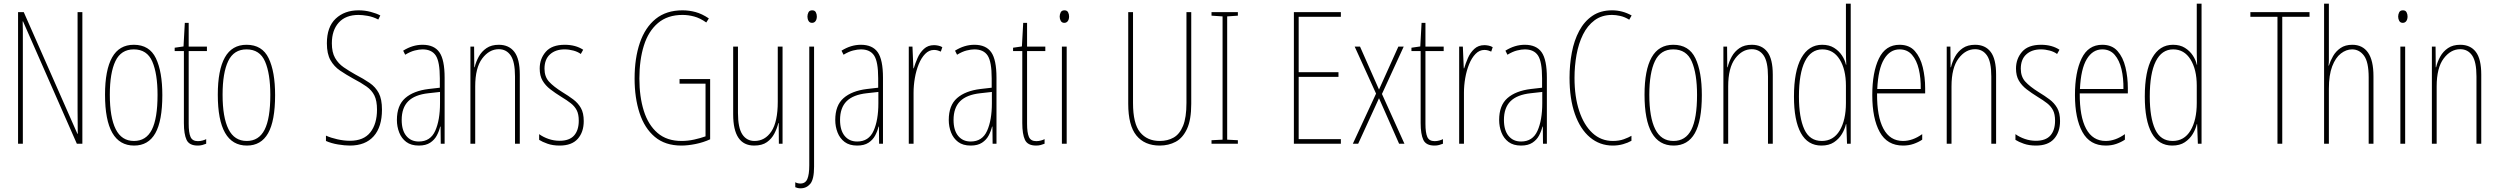

<svg xmlns="http://www.w3.org/2000/svg" viewBox="-20 -780 13555 1042"><path d="M427 0H397L105 -664H103Q104 -644 104 -617Q104 -590 104 -548V0H78V-714H109L400 -54H402Q402 -88 401.5 -123.5Q401 -159 401 -181V-714H427Z M861 -264Q861 -124 823 -57Q785 10 708 10Q550 10 550 -266Q550 -400 588.5 -468.5Q627 -537 706 -537Q791 -537 826 -464Q861 -391 861 -264ZM576 -266Q576 -143 608 -79Q640 -15 707 -15Q773 -15 804 -76Q835 -137 835 -265Q835 -380 806.5 -446Q778 -512 706 -512Q637 -512 606.5 -448.5Q576 -385 576 -266Z M1054 -14Q1067 -14 1079.5 -17.5Q1092 -21 1099 -25V0Q1089 4 1078 7Q1067 10 1053 10Q1007 10 992.5 -21Q978 -52 978 -112V-503H928V-521L976 -528L983 -656H1004V-527H1103V-503H1004V-108Q1004 -60 1014 -37Q1024 -14 1054 -14Z M1473 -264Q1473 -124 1435 -57Q1397 10 1320 10Q1162 10 1162 -266Q1162 -400 1200.5 -468.5Q1239 -537 1318 -537Q1403 -537 1438 -464Q1473 -391 1473 -264ZM1188 -266Q1188 -143 1220 -79Q1252 -15 1319 -15Q1385 -15 1416 -76Q1447 -137 1447 -265Q1447 -380 1418.5 -446Q1390 -512 1318 -512Q1249 -512 1218.5 -448.5Q1188 -385 1188 -266Z M2053 -185Q2053 -91 2008 -40.5Q1963 10 1879 10Q1851 10 1814.5 4Q1778 -2 1749 -15V-44Q1775 -32 1811 -24Q1847 -16 1879 -16Q1954 -16 1990 -62Q2026 -108 2026 -185Q2026 -233 2012 -261.5Q1998 -290 1969 -310.5Q1940 -331 1896 -354Q1858 -375 1825.5 -397Q1793 -419 1773.5 -453.5Q1754 -488 1754 -545Q1754 -634 1802 -679Q1850 -724 1926 -724Q1960 -724 1992 -715.5Q2024 -707 2044 -696L2033 -674Q2004 -689 1975 -694Q1946 -699 1926 -699Q1856 -699 1818.5 -657.5Q1781 -616 1781 -545Q1781 -496 1798.5 -465.5Q1816 -435 1845 -415Q1874 -395 1908 -376Q1954 -352 1986 -330Q2018 -308 2035.5 -275Q2053 -242 2053 -185Z M2273 -537Q2336 -537 2364.5 -496.5Q2393 -456 2393 -358V0H2372L2371 -93H2369Q2363 -68 2350.5 -44.5Q2338 -21 2314.5 -5.5Q2291 10 2253 10Q2211 10 2185 -9.5Q2159 -29 2146.5 -61Q2134 -93 2134 -129Q2134 -208 2179 -247.5Q2224 -287 2306 -297L2367 -304V-355Q2367 -445 2345 -478.5Q2323 -512 2273 -512Q2255 -512 2231 -506Q2207 -500 2179 -483L2168 -505Q2219 -537 2273 -537ZM2305 -274Q2231 -266 2195.5 -230.5Q2160 -195 2160 -129Q2160 -73 2185 -42.5Q2210 -12 2253 -12Q2316 -12 2342 -70Q2368 -128 2368 -220V-281Z M2687 -537Q2742 -537 2771.5 -498.5Q2801 -460 2801 -375V0H2775V-365Q2775 -445 2751.5 -479Q2728 -513 2687 -513Q2635 -513 2597 -462.5Q2559 -412 2559 -311V0H2533V-527H2553L2554 -415H2556Q2563 -445 2578.5 -473Q2594 -501 2620.5 -519Q2647 -537 2687 -537Z M3148 -123Q3148 -63 3115.5 -26.5Q3083 10 3017 10Q2980 10 2951.5 0Q2923 -10 2906 -21V-52Q2928 -36 2957 -26Q2986 -16 3017 -16Q3070 -16 3095.5 -44.5Q3121 -73 3121 -125Q3121 -160 3110 -181.5Q3099 -203 3078 -219.5Q3057 -236 3027 -254Q2993 -275 2966.5 -295.5Q2940 -316 2924.5 -342.5Q2909 -369 2909 -408Q2909 -461 2942 -499Q2975 -537 3045 -537Q3104 -537 3145 -510L3132 -487Q3116 -499 3092 -505.5Q3068 -512 3044 -512Q2995 -512 2965 -485Q2935 -458 2935 -407Q2935 -364 2959.5 -337Q2984 -310 3032 -280Q3065 -260 3091 -240.5Q3117 -221 3132.5 -194Q3148 -167 3148 -123Z M3668 -351H3834V-24Q3797 -7 3755 1.5Q3713 10 3678 10Q3590 10 3534 -37Q3478 -84 3451 -166.5Q3424 -249 3424 -354Q3424 -464 3452.5 -547.5Q3481 -631 3538.5 -677.5Q3596 -724 3684 -724Q3720 -724 3755 -714.5Q3790 -705 3827 -680L3813 -658Q3779 -682 3747 -690.5Q3715 -699 3684 -699Q3603 -699 3551 -655Q3499 -611 3474.5 -533Q3450 -455 3450 -354Q3450 -255 3474 -178.5Q3498 -102 3548.5 -58.5Q3599 -15 3679 -15Q3713 -15 3747 -22.5Q3781 -30 3809 -40V-326H3668Z M4227 -527V0H4207L4206 -112H4204Q4197 -83 4182.5 -55Q4168 -27 4142 -8.5Q4116 10 4073 10Q3959 10 3959 -159V-527H3985V-167Q3985 -87 4008.5 -51Q4032 -15 4075 -15Q4132 -15 4166.5 -67Q4201 -119 4201 -228V-527Z M4362 -690Q4362 -702 4367.5 -713Q4373 -724 4388 -724Q4402 -724 4407.5 -713.5Q4413 -703 4413 -691Q4413 -675 4406 -665.5Q4399 -656 4387 -656Q4374 -656 4368 -666.5Q4362 -677 4362 -690ZM4325 242Q4315 242 4308 240Q4301 238 4296 236V209Q4308 216 4324 216Q4351 216 4361.5 191.5Q4372 167 4372 117V-527H4398V125Q4398 193 4377.5 217.5Q4357 242 4325 242Z M4652 -537Q4715 -537 4743.5 -496.5Q4772 -456 4772 -358V0H4751L4750 -93H4748Q4742 -68 4729.5 -44.5Q4717 -21 4693.5 -5.5Q4670 10 4632 10Q4590 10 4564 -9.5Q4538 -29 4525.5 -61Q4513 -93 4513 -129Q4513 -208 4558 -247.5Q4603 -287 4685 -297L4746 -304V-355Q4746 -445 4724 -478.5Q4702 -512 4652 -512Q4634 -512 4610 -506Q4586 -500 4558 -483L4547 -505Q4598 -537 4652 -537ZM4684 -274Q4610 -266 4574.5 -230.5Q4539 -195 4539 -129Q4539 -73 4564 -42.5Q4589 -12 4632 -12Q4695 -12 4721 -70Q4747 -128 4747 -220V-281Z M5049 -535Q5059 -535 5071.5 -532.5Q5084 -530 5094 -524L5086 -500Q5080 -503 5070 -506Q5060 -509 5049 -509Q5022 -509 5001 -487.5Q4980 -466 4966 -431.5Q4952 -397 4945 -356.5Q4938 -316 4938 -277V0H4912V-527H4932L4937 -409H4939Q4947 -436 4959.5 -465Q4972 -494 4994 -514.5Q5016 -535 5049 -535Z M5268 -537Q5331 -537 5359.5 -496.5Q5388 -456 5388 -358V0H5367L5366 -93H5364Q5358 -68 5345.5 -44.5Q5333 -21 5309.5 -5.5Q5286 10 5248 10Q5206 10 5180 -9.5Q5154 -29 5141.5 -61Q5129 -93 5129 -129Q5129 -208 5174 -247.5Q5219 -287 5301 -297L5362 -304V-355Q5362 -445 5340 -478.5Q5318 -512 5268 -512Q5250 -512 5226 -506Q5202 -500 5174 -483L5163 -505Q5214 -537 5268 -537ZM5300 -274Q5226 -266 5190.5 -230.5Q5155 -195 5155 -129Q5155 -73 5180 -42.5Q5205 -12 5248 -12Q5311 -12 5337 -70Q5363 -128 5363 -220V-281Z M5604 -14Q5617 -14 5629.5 -17.5Q5642 -21 5649 -25V0Q5639 4 5628 7Q5617 10 5603 10Q5557 10 5542.5 -21Q5528 -52 5528 -112V-503H5478V-521L5526 -528L5533 -656H5554V-527H5653V-503H5554V-108Q5554 -60 5564 -37Q5574 -14 5604 -14Z M5757 -724Q5771 -724 5776.5 -713.5Q5782 -703 5782 -691Q5782 -675 5775 -665.5Q5768 -656 5756 -656Q5743 -656 5737 -666.5Q5731 -677 5731 -690Q5731 -702 5736.5 -713Q5742 -724 5757 -724ZM5769 -527V0H5743V-527Z M6445 -217Q6445 -130 6422 -80.5Q6399 -31 6360.5 -10.5Q6322 10 6274 10Q6192 10 6147.5 -44.5Q6103 -99 6103 -217V-714H6129V-221Q6129 -109 6167.5 -62Q6206 -15 6274 -15Q6317 -15 6349.5 -33.5Q6382 -52 6400.5 -97Q6419 -142 6419 -221V-714H6445Z M6698 0H6555V-19L6615 -22V-691L6555 -695V-714H6698V-695L6640 -691V-22L6698 -19Z M7257 0H7002V-714H7257V-689H7028V-388H7244V-363H7028V-25H7257Z M7448 -272 7332 -527H7361L7464 -294L7569 -527H7598L7480 -270L7602 0H7573L7464 -247L7351 0H7322Z M7766 -14Q7779 -14 7791.5 -17.5Q7804 -21 7811 -25V0Q7801 4 7790 7Q7779 10 7765 10Q7719 10 7704.5 -21Q7690 -52 7690 -112V-503H7640V-521L7688 -528L7695 -656H7716V-527H7815V-503H7716V-108Q7716 -60 7726 -37Q7736 -14 7766 -14Z M8036 -535Q8046 -535 8058.5 -532.5Q8071 -530 8081 -524L8073 -500Q8067 -503 8057 -506Q8047 -509 8036 -509Q8009 -509 7988 -487.5Q7967 -466 7953 -431.5Q7939 -397 7932 -356.5Q7925 -316 7925 -277V0H7899V-527H7919L7924 -409H7926Q7934 -436 7946.5 -465Q7959 -494 7981 -514.5Q8003 -535 8036 -535Z M8255 -537Q8318 -537 8346.5 -496.5Q8375 -456 8375 -358V0H8354L8353 -93H8351Q8345 -68 8332.5 -44.5Q8320 -21 8296.5 -5.5Q8273 10 8235 10Q8193 10 8167 -9.5Q8141 -29 8128.5 -61Q8116 -93 8116 -129Q8116 -208 8161 -247.5Q8206 -287 8288 -297L8349 -304V-355Q8349 -445 8327 -478.5Q8305 -512 8255 -512Q8237 -512 8213 -506Q8189 -500 8161 -483L8150 -505Q8201 -537 8255 -537ZM8287 -274Q8213 -266 8177.5 -230.5Q8142 -195 8142 -129Q8142 -73 8167 -42.5Q8192 -12 8235 -12Q8298 -12 8324 -70Q8350 -128 8350 -220V-281Z M8729 -699Q8673 -699 8634 -670Q8595 -641 8571 -592.5Q8547 -544 8536 -483Q8525 -422 8525 -357Q8525 -255 8550.5 -178Q8576 -101 8622.5 -58Q8669 -15 8733 -15Q8767 -15 8793 -24.5Q8819 -34 8834 -43V-16Q8815 -5 8788.5 2.5Q8762 10 8733 10Q8662 10 8609 -34.5Q8556 -79 8527 -161.5Q8498 -244 8498 -358Q8498 -429 8510.5 -495Q8523 -561 8550.5 -612.5Q8578 -664 8622 -694Q8666 -724 8729 -724Q8785 -724 8835 -696L8822 -673Q8798 -688 8773.5 -693.5Q8749 -699 8729 -699Z M9216 -264Q9216 -124 9178 -57Q9140 10 9063 10Q8905 10 8905 -266Q8905 -400 8943.5 -468.5Q8982 -537 9061 -537Q9146 -537 9181 -464Q9216 -391 9216 -264ZM8931 -266Q8931 -143 8963 -79Q8995 -15 9062 -15Q9128 -15 9159 -76Q9190 -137 9190 -265Q9190 -380 9161.5 -446Q9133 -512 9061 -512Q8992 -512 8961.5 -448.5Q8931 -385 8931 -266Z M9487 -537Q9542 -537 9571.5 -498.5Q9601 -460 9601 -375V0H9575V-365Q9575 -445 9551.5 -479Q9528 -513 9487 -513Q9435 -513 9397 -462.5Q9359 -412 9359 -311V0H9333V-527H9353L9354 -415H9356Q9363 -445 9378.5 -473Q9394 -501 9420.5 -519Q9447 -537 9487 -537Z M9865 10Q9791 10 9753.5 -58Q9716 -126 9716 -256Q9716 -394 9756 -465.5Q9796 -537 9869 -537Q9907 -537 9933.5 -520.5Q9960 -504 9976.5 -479Q9993 -454 9998 -429H10000Q9999 -448 9998.5 -464.5Q9998 -481 9998 -497V-760H10024V0H10004L10000 -106H9998Q9992 -79 9976 -52.5Q9960 -26 9933 -8Q9906 10 9865 10ZM9867 -15Q9930 -15 9964 -71.5Q9998 -128 9998 -221V-315Q9998 -403 9964 -457.5Q9930 -512 9870 -512Q9808 -512 9775.5 -447Q9743 -382 9743 -256Q9743 -142 9772 -78.5Q9801 -15 9867 -15Z M10289 -537Q10342 -537 10372 -503Q10402 -469 10415 -415Q10428 -361 10428 -301V-273H10167Q10166 -148 10201.5 -81.5Q10237 -15 10308 -15Q10360 -15 10412 -52V-22Q10391 -8 10365 1Q10339 10 10308 10Q10222 10 10181.5 -63.5Q10141 -137 10141 -264Q10141 -388 10177 -462.5Q10213 -537 10289 -537ZM10289 -512Q10237 -512 10205 -459Q10173 -406 10168 -297H10404Q10405 -356 10393.5 -404.5Q10382 -453 10356.5 -482.5Q10331 -512 10289 -512Z M10699 -537Q10754 -537 10783.5 -498.5Q10813 -460 10813 -375V0H10787V-365Q10787 -445 10763.5 -479Q10740 -513 10699 -513Q10647 -513 10609 -462.5Q10571 -412 10571 -311V0H10545V-527H10565L10566 -415H10568Q10575 -445 10590.5 -473Q10606 -501 10632.5 -519Q10659 -537 10699 -537Z M11160 -123Q11160 -63 11127.5 -26.5Q11095 10 11029 10Q10992 10 10963.5 0Q10935 -10 10918 -21V-52Q10940 -36 10969 -26Q10998 -16 11029 -16Q11082 -16 11107.5 -44.5Q11133 -73 11133 -125Q11133 -160 11122 -181.5Q11111 -203 11090 -219.5Q11069 -236 11039 -254Q11005 -275 10978.5 -295.5Q10952 -316 10936.5 -342.5Q10921 -369 10921 -408Q10921 -461 10954 -499Q10987 -537 11057 -537Q11116 -537 11157 -510L11144 -487Q11128 -499 11104 -505.5Q11080 -512 11056 -512Q11007 -512 10977 -485Q10947 -458 10947 -407Q10947 -364 10971.5 -337Q10996 -310 11044 -280Q11077 -260 11103 -240.5Q11129 -221 11144.5 -194Q11160 -167 11160 -123Z M11389 -537Q11442 -537 11472 -503Q11502 -469 11515 -415Q11528 -361 11528 -301V-273H11267Q11266 -148 11301.5 -81.5Q11337 -15 11408 -15Q11460 -15 11512 -52V-22Q11491 -8 11465 1Q11439 10 11408 10Q11322 10 11281.5 -63.5Q11241 -137 11241 -264Q11241 -388 11277 -462.5Q11313 -537 11389 -537ZM11389 -512Q11337 -512 11305 -459Q11273 -406 11268 -297H11504Q11505 -356 11493.5 -404.5Q11482 -453 11456.5 -482.5Q11431 -512 11389 -512Z M11769 10Q11695 10 11657.5 -58Q11620 -126 11620 -256Q11620 -394 11660 -465.5Q11700 -537 11773 -537Q11811 -537 11837.5 -520.5Q11864 -504 11880.5 -479Q11897 -454 11902 -429H11904Q11903 -448 11902.5 -464.5Q11902 -481 11902 -497V-760H11928V0H11908L11904 -106H11902Q11896 -79 11880 -52.5Q11864 -26 11837 -8Q11810 10 11769 10ZM11771 -15Q11834 -15 11868 -71.5Q11902 -128 11902 -221V-315Q11902 -403 11868 -457.5Q11834 -512 11774 -512Q11712 -512 11679.5 -447Q11647 -382 11647 -256Q11647 -142 11676 -78.5Q11705 -15 11771 -15Z M12366 0H12340V-689H12193V-714H12514V-689H12366Z M12619 -492Q12619 -469 12619 -455Q12619 -441 12617 -424H12619Q12627 -450 12642 -476Q12657 -502 12682.5 -519.5Q12708 -537 12746 -537Q12802 -537 12831.5 -494.5Q12861 -452 12861 -366V0H12835V-360Q12835 -444 12809.5 -478Q12784 -512 12745 -512Q12713 -512 12684 -489.5Q12655 -467 12637 -420Q12619 -373 12619 -298V0H12593V-760H12619Z M13021 -724Q13035 -724 13040.5 -713.5Q13046 -703 13046 -691Q13046 -675 13039 -665.5Q13032 -656 13020 -656Q13007 -656 13001 -666.5Q12995 -677 12995 -690Q12995 -702 13000.5 -713Q13006 -724 13021 -724ZM13033 -527V0H13007V-527Z M13332 -537Q13387 -537 13416.5 -498.5Q13446 -460 13446 -375V0H13420V-365Q13420 -445 13396.5 -479Q13373 -513 13332 -513Q13280 -513 13242 -462.5Q13204 -412 13204 -311V0H13178V-527H13198L13199 -415H13201Q13208 -445 13223.5 -473Q13239 -501 13265.5 -519Q13292 -537 13332 -537Z"/></svg>

Font: Noto Sans Gujarati UI ExtraCondensed Thin
Style: Regular
Weight: 100
Width: 2
Designer: Jelle Bosma - Monotype Design Team, Universal Thirst
Foundry: Monotype Imaging Inc.
Version: Version 2.106; ttfautohint (v1.8.4.7-5d5b)